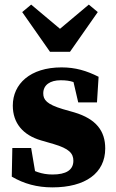

<svg xmlns="http://www.w3.org/2000/svg" viewBox="-20 -787 495 822"><path d="M204.3 15.2C345.3 15.2 430.5 -45.6 430.5 -151.4C430.5 -225.6 392.5 -277.7 297.6 -306L248.8 -319.9C180.1 -340.6 165.2 -359.7 165.2 -387.4C165.2 -423.7 195 -443.4 239.7 -443.4C284.4 -443.4 306.1 -434.1 341.7 -411.2V-448L286.2 -472L314.9 -348.6H395.2L402.1 -458.3C350.4 -484.3 302.6 -498.5 243.6 -498.5C108.8 -498.5 34.8 -427.2 34.8 -335C34.8 -259.8 78.5 -208.5 155.8 -185.9L209.7 -170.3C275.6 -150.9 294.1 -130.4 294.1 -98.9C294.1 -58.7 262.4 -39.9 204.9 -39.9C158.5 -39.9 123.4 -53.9 79.7 -80.2V-39L135.9 -19.6L113.3 -153.5H32.8L30.4 -30.8C83 0 138.9 15.2 204.3 15.2ZM113.4 -767.3 75 -735.3 194.1 -565.2H279.6L398.6 -735.3L360.2 -767.3L193.4 -627.2H280.3L113.4 -767.3Z"/></svg>

Font: Source Serif Variable
Style: Regular
Weight: 389
Designer: Frank Grießhammer
Foundry: Adobe Systems Incorporated
Version: Version 3.001;hotconv 1.0.111;makeotfexe 2.5.65597